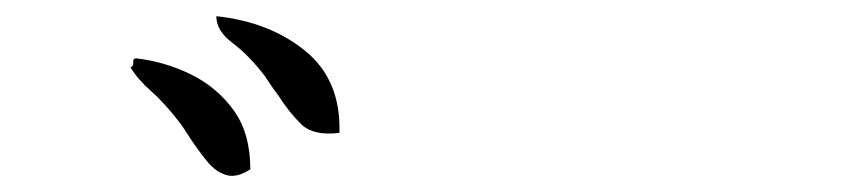

<svg xmlns="http://www.w3.org/2000/svg" viewBox="-20 -794 1040 237"><path d="M289 -585Q272 -574 259 -578Q246 -582 235.5 -595Q225 -608 215 -623Q211 -629 207.5 -634.5Q204 -640 200 -645Q182 -668 166 -682Q150 -696 141 -711Q145 -712 144.5 -717Q144 -722 148 -722Q183 -718 215 -702.5Q247 -687 268 -658.5Q289 -630 289 -585ZM399 -630Q367 -626 352 -640.5Q337 -655 323 -677Q319 -682 315 -688Q311 -694 307 -700Q287 -726 267 -741Q247 -756 247 -774Q313 -767 357 -731Q401 -695 399 -630Z"/></svg>

Font: Yuji Hentaigana Akari
Style: Regular
Weight: 400
Designer: Kataoka Yuji
Foundry: Kinuta Font Factory
Version: Version 3.002